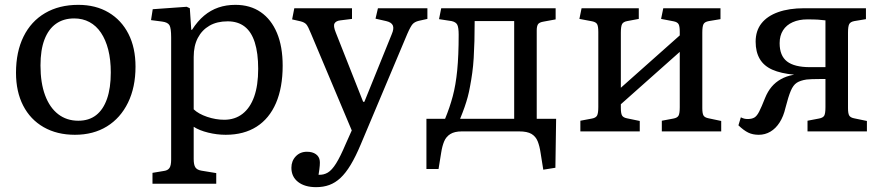

<svg xmlns="http://www.w3.org/2000/svg" viewBox="-20 -542 3644 792"><path d="M289 14Q215 14 160 -17.5Q105 -49 75.5 -106.5Q46 -164 46 -242Q46 -328 77 -391Q108 -454 166 -488Q224 -522 303 -522Q375 -522 428 -490.5Q481 -459 510 -402Q539 -345 539 -267Q539 -182 508 -118.5Q477 -55 421 -20.5Q365 14 289 14ZM303 -44Q347 -44 376.5 -67Q406 -90 421.5 -134.5Q437 -179 437 -243Q437 -296 426.5 -337Q416 -378 396.5 -407Q377 -436 349 -451Q321 -466 286 -466Q242 -466 211 -444Q180 -422 163.5 -379Q147 -336 147 -272Q147 -200 166 -149Q185 -98 220 -71Q255 -44 303 -44Z M609 216V171L657 163Q672 161 679 151Q686 141 686 116V-388Q686 -426 679 -438Q672 -450 649 -453L603 -459L610 -504L750 -514L763 -508L769 -419H772Q795 -455 822 -477.5Q849 -500 881 -511Q913 -522 951 -522Q1012 -522 1055.5 -492Q1099 -462 1122.5 -406Q1146 -350 1146 -271Q1146 -181 1118.5 -117Q1091 -53 1038.5 -19.5Q986 14 911 14Q875 14 838.5 5Q802 -4 779 -19V114Q779 138 786 148.5Q793 159 811 162L872 172V216ZM905 -48Q949 -48 980.5 -72.5Q1012 -97 1028.5 -143.5Q1045 -190 1045 -258Q1045 -323 1031 -367Q1017 -411 989 -432.5Q961 -454 919 -454Q875 -454 844 -436Q813 -418 796 -385.5Q779 -353 779 -307V-91Q799 -72 834.5 -60Q870 -48 905 -48Z M1284 230Q1237 230 1209.5 208.5Q1182 187 1182 150Q1182 122 1200 103Q1218 84 1246 84Q1269 84 1283 94Q1297 104 1299 121Q1300 127 1299 141Q1298 155 1294 179Q1315 180 1332 170Q1349 160 1366.5 132Q1384 104 1406 52L1431 -4L1263 -403Q1251 -433 1243.5 -441.5Q1236 -450 1220 -454L1185 -462L1194 -508H1432V-464L1384 -458Q1366 -456 1360 -445.5Q1354 -435 1365 -408L1478 -122H1483L1596 -401Q1606 -424 1600.5 -437Q1595 -450 1573 -455L1529 -465L1539 -508H1743V-464L1707 -456Q1691 -452 1682.5 -443Q1674 -434 1660 -402L1468 54Q1447 104 1426.5 138Q1406 172 1384.5 192Q1363 212 1338.5 221Q1314 230 1284 230Z M2221 158 2210 89Q2206 61 2198 41Q2190 21 2172.5 10.5Q2155 0 2121 0H1885Q1855 0 1837.5 11Q1820 22 1812 41.5Q1804 61 1800 87L1789 155H1739V-52H1816Q1835 -98 1847.5 -144.5Q1860 -191 1866 -252Q1872 -313 1872 -399Q1872 -428 1866.5 -439.5Q1861 -451 1843 -455L1791 -463L1800 -508H2272V-462L2223 -453Q2204 -450 2199 -441.5Q2194 -433 2194 -417V-52H2274L2271 150ZM1878 -52H2101V-455H1938Q1938 -411 1937 -373Q1936 -335 1934 -302.5Q1932 -270 1928 -241Q1924 -212 1919 -186Q1915 -163 1909.5 -142.5Q1904 -122 1896.5 -100.5Q1889 -79 1878 -52Z M2374 0V-44L2422 -53Q2438 -56 2443 -65.5Q2448 -75 2448 -101V-410Q2448 -434 2443 -442.5Q2438 -451 2423 -454L2370 -464L2379 -508H2615V-464L2567 -455Q2551 -452 2546 -442.5Q2541 -433 2541 -407V-180L2784 -396V-411Q2784 -434 2779 -442.5Q2774 -451 2759 -454L2707 -464L2716 -508H2952V-463L2904 -455Q2887 -452 2882 -442.5Q2877 -433 2877 -407V-96Q2877 -74 2882 -65.5Q2887 -57 2903 -54L2955 -43V0H2710V-44L2758 -53Q2774 -56 2779 -65Q2784 -74 2784 -100V-328L2541 -112V-97Q2541 -74 2546 -65.5Q2551 -57 2566 -54L2619 -43V0Z M3110 14Q3085 14 3066.5 5Q3048 -4 3026 -25L3036 -58Q3044 -54 3050.5 -52.5Q3057 -51 3064 -51Q3081 -51 3091.5 -57Q3102 -63 3111.5 -81.5Q3121 -100 3136 -138Q3147 -165 3163 -184Q3179 -203 3201.5 -215.5Q3224 -228 3251 -233L3256 -234Q3201 -239 3166 -254.5Q3131 -270 3114 -299Q3097 -328 3097 -370Q3097 -415 3121 -445.5Q3145 -476 3190 -492Q3235 -508 3297 -508H3552V-463L3504 -455Q3488 -452 3483 -442.5Q3478 -433 3478 -407V-96Q3478 -74 3483 -65.5Q3488 -57 3503 -54L3556 -43V0H3311V-44L3358 -53Q3375 -56 3380 -65Q3385 -74 3385 -100V-216Q3375 -216 3359.5 -216Q3344 -216 3329.5 -215.5Q3315 -215 3307 -214Q3281 -210 3266.5 -200.5Q3252 -191 3242 -167.5Q3232 -144 3220 -97Q3212 -62 3196 -37Q3180 -12 3158 1Q3136 14 3110 14ZM3321 -265H3385V-458Q3370 -460 3354 -461Q3338 -462 3310 -462Q3276 -462 3250 -450.5Q3224 -439 3210 -417Q3196 -395 3196 -364Q3196 -312 3226.5 -288.5Q3257 -265 3321 -265Z"/></svg>

Font: Literata 18pt
Style: Regular
Weight: 400
Designer: Latin by Veronika Burian and Jose Scaglione. Greek by Irene Vlachou. Cyrillic by Vera Evstafieva.
Foundry: TypeTogether
Version: Version 3.103;gftools[0.9.29]